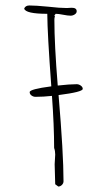

<svg xmlns="http://www.w3.org/2000/svg" viewBox="-20 -684 392 698"><path d="M210.9 -24.9Q210.9 -126.5 192.9 -338.4Q280.8 -349.6 280.8 -360.8Q280.8 -367.7 273.7 -372.8Q266.6 -377.9 258.8 -377.9Q233.9 -377.9 189.9 -373Q177.7 -522.9 177.7 -611.8Q177.7 -620.6 179.7 -624L177.7 -627.9L182.6 -633.8Q192.4 -633.8 209.5 -630.4Q226.6 -627 236.8 -627Q244.6 -627 251.7 -631.6Q258.8 -636.2 258.8 -643.1Q258.8 -655.8 240.7 -655.8Q235.8 -655.8 231.9 -655.3Q227.5 -654.8 222.7 -654.8Q197.3 -654.8 154.8 -659.7Q109.9 -664.1 86.9 -664.1Q72.3 -664.1 67.9 -652.8Q72.8 -633.8 151.9 -633.8Q152.3 -562 166.5 -370.1Q87.9 -359.9 87.9 -349.1Q87.9 -341.8 94.5 -336.9Q101.1 -332 108.9 -332Q137.7 -332 168.9 -335.4Q176.8 -226.6 176.8 -146Q180.7 -135.3 180.7 -122.1L179.7 -104.5L178.7 -86.9L179.7 -50.8L180.7 -14.2L191.9 -5.9Q199.2 -5.9 205.1 -11.7Q210.9 -17.6 210.9 -24.9Z"/></svg>

Font: Amatica SC
Style: Regular
Weight: 400
Designer: Vernon Adams, Ben Nathan
Foundry: newtypography
Version: Version 2.001